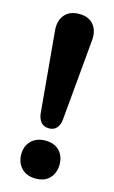

<svg xmlns="http://www.w3.org/2000/svg" viewBox="-113 -760 483 810"><g transform="rotate(15 128.5 -354.5)"><path d="M129.5 -214Q107.5 -214 95 -227.9Q82.5 -241.8 79.8 -267L48 -617.8Q43.5 -660.5 65.1 -687Q86.8 -713.5 129.5 -713.5Q171.5 -713.5 192.6 -687Q213.8 -660.5 209.2 -617.8L177.5 -267Q175.5 -241.8 163.1 -227.9Q150.8 -214 129.5 -214ZM129.5 5.2Q91 5.2 68.1 -18.1Q45.2 -41.5 45.2 -78.5Q45.2 -114.8 68.1 -137.6Q91 -160.5 129.5 -160.5Q169 -160.5 190.9 -137.6Q212.8 -114.8 212.8 -78.5Q212.8 -41.5 190.9 -18.1Q169 5.2 129.5 5.2Z"/></g></svg>

Font: Nunito ExtraLight
Style: Regular
Weight: 200
Designer: Vernon Adams
Foundry: Vernon Adams
Version: Version 3.602;April 4, 2023;FontCreator 14.0.0.2856 64-bit